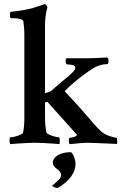

<svg xmlns="http://www.w3.org/2000/svg" viewBox="-20 -698 622 935"><path d="M30.3 3.9Q26.4 0 26.4 -14.6Q26.4 -29.3 30.3 -29.3Q38.1 -29.3 52.2 -32.7Q66.4 -36.1 78.6 -41.5Q90.8 -46.9 91.8 -50.8Q98.6 -78.1 98.6 -122.1V-527.3Q98.6 -546.9 97.2 -563.5Q95.7 -580.1 93.8 -593.8Q89.8 -609.4 43 -609.4H34.2Q28.3 -609.4 28.3 -625Q28.3 -640.6 34.2 -640.6Q64.5 -643.6 91.8 -648.4Q119.1 -653.3 137.7 -658.2Q163.1 -666 179.7 -671.9Q196.3 -677.7 196.3 -677.7H198.2Q202.1 -677.7 206.1 -672.4Q210 -667 210.9 -662.1Q199.2 -624 199.2 -570.3V-244.1Q221.7 -250 228.5 -254.9Q249 -273.4 272.9 -293.5Q296.9 -313.5 307.6 -322.3Q325.2 -336.9 335.9 -348.1Q346.7 -359.4 346.7 -369.1Q346.7 -379.9 325.2 -382.8Q302.7 -384.8 302.7 -385.7Q299.8 -393.6 299.8 -403.3Q299.8 -413.1 303.7 -414.1H398.4Q412.1 -414.1 437.5 -415Q462.9 -416 502 -418Q508.8 -413.1 508.3 -399.4Q507.8 -385.7 502 -385.7Q467.8 -385.7 434.6 -366.2Q421.9 -358.4 397.5 -340.8Q373 -323.2 345.7 -300.8Q318.4 -278.3 294.9 -253.9Q373 -170.9 414.1 -121.6Q455.1 -72.3 476.6 -54.7Q491.2 -43 514.2 -35.2Q537.1 -27.3 546.9 -27.3Q550.8 -27.3 550.8 -10.7Q550.8 1 549.8 2.9L435.5 -2Q404.3 -3.9 372.1 -1Q339.8 2 319.3 3.9Q315.4 0 315.4 -13.7Q315.4 -27.3 319.3 -27.3Q329.1 -27.3 341.8 -31.7Q354.5 -36.1 354.5 -41Q354.5 -43 353.5 -43L210.9 -202.1L199.2 -199.2V-138.7Q199.2 -77.1 207 -50.8Q209 -46.9 221.2 -41.5Q233.4 -36.1 247.6 -32.7Q261.7 -29.3 267.6 -29.3Q270.5 -29.3 271 -15.1Q271.5 -1 269.5 3.9Q265.6 2.9 242.2 1.5Q218.8 0 192.4 -1.5Q166 -2.9 150.4 -2.9Q134.8 -2.9 108.4 -1.5Q82 0 59.1 1.5Q36.1 2.9 30.3 3.9ZM257.8 216.8Q251 216.8 242.7 212.9Q234.4 209 234.4 206.1Q245.1 196.3 261.2 182.6Q277.3 168.9 277.3 154.3Q277.3 138.7 257.8 125Q237.3 111.3 237.3 94.7Q237.3 72.3 262.2 57.6Q287.1 43 326.2 43Q335 50.8 341.3 67.9Q347.7 85 347.7 99.6Q347.7 165 262.7 216.8Z"/></svg>

Font: Crimson Text SemiBold
Style: Regular
Weight: 600
Designer: Sebastian Kosch
Foundry: Sebastian Kosch
Version: Version 1.100; ttfautohint (v1.8.4)